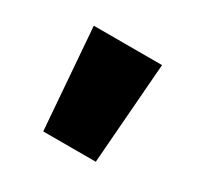

<svg xmlns="http://www.w3.org/2000/svg" viewBox="-72 -797 437 424"><g transform="rotate(30 146.0 -585.0)"><path d="M233 -714 213 -456H79L59 -714Z"/></g></svg>

Font: Noto Sans Cherokee Black
Style: Regular
Weight: 900
Designer: Monotype Design Team
Foundry: Monotype Imaging Inc.
Version: Version 2.001; ttfautohint (v1.8.4.7-5d5b)